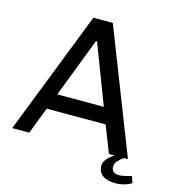

<svg xmlns="http://www.w3.org/2000/svg" viewBox="-120 -788 945 1032"><g transform="rotate(15 352.5 -271.5)"><path d="M648 0H542L484 -149H156L99 0H4L272 -686H380ZM318 -568 191 -238H450L324 -568ZM581 58Q581 96 625 96Q645 96 692 82L705 119Q664 143 616 143Q570 143 544.5 124.5Q519 106 519 69Q519 36 573 0H627Q610 10 595.5 26Q581 42 581 58Z"/></g></svg>

Font: Chivo
Style: Regular
Weight: 400
Designer: Hector Gatti
Foundry: Omnibus-Type
Version: Version 1.006; ttfautohint (v1.4.1)